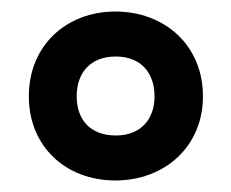

<svg xmlns="http://www.w3.org/2000/svg" viewBox="-20 -744 401 333"><path d="M180 -431C266 -431 332 -490 332 -577C332 -665 266 -724 180 -724C95 -724 30 -665 30 -577C30 -490 94 -431 180 -431ZM181 -509C139 -509 113 -534 113 -577C113 -618 137 -646 181 -646C223 -646 248 -619 248 -577C248 -535 222 -509 181 -509Z"/></svg>

Font: Noto Sans Devanagari ExtraCondensed
Style: Bold
Weight: 700
Width: 2
Designer: Jelle Bosma - Monotype Design Team
Foundry: Monotype Imaging Inc.
Version: Version 2.004